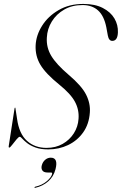

<svg xmlns="http://www.w3.org/2000/svg" viewBox="-20 -730 604 951"><path d="M219 10Q181 10 155.5 0.5Q130 -9 114.5 -21.2Q99 -33.5 90.5 -43Q82 -52.5 78 -52.5Q72.5 -52.5 61.5 -39.2Q50.5 -26 40.2 -12.5Q30 1 26 1Q22.5 1 23 -5L52 -192.5Q53 -197 54.5 -197Q56.5 -197 56.5 -193L64.5 -141.5Q74.5 -67.5 113.5 -32.5Q152.5 2.5 210.5 2.5Q255.5 2.5 290.2 -17.2Q325 -37 345.8 -69.8Q366.5 -102.5 369 -141.5Q372.5 -186.5 351.2 -226Q330 -265.5 273.5 -311Q207 -364.5 180.5 -408.5Q154 -452.5 156.5 -505.5Q159 -556 188.8 -603Q218.5 -650 270.8 -680.2Q323 -710.5 392.5 -710.5Q450.5 -710.5 489.2 -690.5Q528 -670.5 546.8 -638.5Q565.5 -606.5 564 -569.5Q562.5 -527.5 536 -527.5Q519 -527.5 514 -554.5L506.5 -595.5Q495 -652.5 465.2 -678.8Q435.5 -705 389 -705Q337.5 -705 298.5 -682.8Q259.5 -660.5 236.8 -623.8Q214 -587 212 -543.5Q209 -495 234 -453.2Q259 -411.5 320 -359.5Q384.5 -305 406.5 -261.2Q428.5 -217.5 425 -172.5Q421 -115 391.8 -74Q362.5 -33 317.2 -11.5Q272 10 219 10ZM216 124.5Q196.5 124.5 189.8 114.2Q183 104 187 89Q191.5 72 203.8 61.5Q216 51 231.5 51Q269.5 51 255 108Q245.5 145 218.5 168.5Q191.5 192 155.5 200Q151 201.5 151 199Q151 196 154 195Q187.5 187.5 210.5 168.5Q233.5 149.5 238 132.5Q239.5 124.5 233 124.5Z"/></svg>

Font: Fraunces 144pt Light
Style: Italic
Weight: 300
Italic angle: -16°
Version: Version 1.000;[0bf87f6ff]